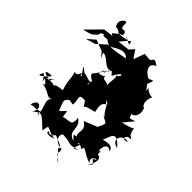

<svg xmlns="http://www.w3.org/2000/svg" viewBox="-303 -1045 1288 1288"><g transform="rotate(45 341.0 -401.5)"><path d="M236 -256C192 -251 216 -263 271 -250C282 -305 234 -335 317 -327C317 -373 272 -378 335 -291C343 -312 408 -315 413 -323C406 -350 380 -430 492 -415C417 -443 432 -392 453 -386C387 -449 403 -432 434 -417C462 -338 500 -342 469 -345C517 -312 531 -333 495 -262L401 -224C464 -186 420 -149 439 -121C454 -118 414 -113 432 -111C407 -123 418 -108 449 -80C363 -105 429 -170 360 -212C368 -137 336 -162 283 -145C272 -221 282 -189 237 -155C202 -233 212 -237 214 -262C204 -239 180 -185 226 -250L264 -275ZM48 -256C-9 -246 24 -244 68 -285C12 -225 67 -186 27 -207C100 -199 117 -152 146 -180C111 -136 151 -120 157 -30C124 -93 198 -29 187 -76C162 -64 159 -64 101 -54C140 -89 136 -59 71 -51C88 -133 157 -78 110 -26C172 -67 160 -67 251 17C262 -62 254 -14 346 -1C263 31 276 -28 298 -1C319 4 354 -41 330 -28C365 -12 439 8 409 27C442 51 440 86 479 93C404 52 442 55 431 15C354 10 347 -47 367 -62C463 -61 417 -34 515 -61C463 -31 488 -52 501 -113C484 -57 454 -125 525 -79C526 -125 546 -78 629 -51C581 -104 684 -94 605 -122C634 -78 683 -121 625 -88C649 -54 666 -80 630 -34C676 -117 654 -143 596 -130C649 -98 618 -204 617 -145C604 -188 631 -243 668 -200C664 -205 671 -254 581 -226C606 -281 606 -344 689 -255C609 -270 647 -350 711 -336C653 -306 671 -370 710 -360C713 -381 684 -349 672 -442C676 -430 690 -421 587 -398C587 -394 604 -413 648 -468C588 -448 614 -450 583 -515C585 -447 664 -507 621 -581C640 -558 578 -582 614 -661C553 -660 548 -720 555 -662C530 -710 502 -676 550 -672C512 -718 530 -688 541 -745C514 -736 507 -728 506 -734C472 -747 422 -803 486 -830C448 -856 448 -857 427 -828L373 -832L344 -753L305 -810L276 -776L191 -766C263 -857 250 -822 254 -801C155 -854 194 -834 223 -814C104 -791 171 -821 108 -824C99 -841 86 -864 118 -892C157 -913 120 -854 152 -843C180 -860 194 -809 164 -811L119 -775L133 -764L65 -756L-35 -655C43 -671 69 -695 -10 -675C21 -662 71 -698 64 -720C117 -754 47 -708 137 -725C89 -775 105 -725 166 -701C191 -702 260 -776 305 -721L223 -706L153 -701L90 -644L22 -624L77 -671L155 -641L188 -603L169 -641C212 -647 247 -564 300 -594C335 -554 303 -567 356 -623C380 -625 336 -575 336 -604C363 -573 323 -509 355 -503C305 -527 284 -506 294 -550C297 -519 209 -515 251 -534C278 -596 338 -597 278 -579C278 -579 271 -526 253 -564C265 -546 224 -498 216 -490C214 -460 289 -441 251 -455C259 -392 221 -415 269 -449C234 -429 219 -452 177 -456C113 -509 154 -464 178 -430C175 -401 158 -464 181 -448C164 -470 162 -394 126 -416C149 -332 128 -357 157 -271C61 -264 99 -233 82 -255C-5 -256 -51 -286 38 -287C23 -260 -58 -193 -15 -263C29 -218 16 -196 16 -243L56 -209Z"/></g></svg>

Font: Hussar Lance
Style: ExBd
Weight: 700
Foundry: Cannot Into Space Fonts, PlusOne Fonts
Version: Version 2.270